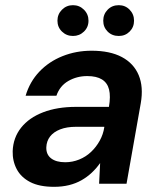

<svg xmlns="http://www.w3.org/2000/svg" viewBox="-20 -710 620 742"><path d="M189 12Q132 12 96.5 -6.5Q61 -25 44.5 -56.5Q28 -88 29 -126Q31 -178 61.5 -216.5Q92 -255 146.5 -276Q201 -297 274 -297H401Q408 -338 401.5 -364Q395 -390 374 -403Q353 -416 317 -416Q277 -416 244 -397Q211 -378 198 -340H79Q95 -394 132 -433Q169 -472 221.5 -493Q274 -514 334 -514Q405 -514 451 -489.5Q497 -465 516 -419.5Q535 -374 524 -311L469 0H363L367 -80Q353 -60 335 -43Q317 -26 295 -13.5Q273 -1 246.5 5.5Q220 12 189 12ZM232 -83Q260 -83 286 -93.5Q312 -104 332 -123Q352 -142 365.5 -166.5Q379 -191 383 -218V-220H274Q238 -220 212.5 -210Q187 -200 173.5 -182.5Q160 -165 159 -141Q158 -113 177.5 -98Q197 -83 232 -83ZM262 -571Q237 -571 219.5 -588Q202 -605 202 -630Q202 -655 219.5 -672.5Q237 -690 262 -690Q287 -690 304.5 -672.5Q322 -655 322 -630Q322 -605 304.5 -588Q287 -571 262 -571ZM439 -571Q413 -571 396 -588Q379 -605 379 -630Q379 -655 396 -672.5Q413 -690 439 -690Q464 -690 481 -672.5Q498 -655 498 -630Q498 -605 481 -588Q464 -571 439 -571Z"/></svg>

Font: DM Sans 16pt SemiBold
Style: Italic
Weight: 600
Italic angle: -10°
Version: Version 4.004;gftools[0.9.30]